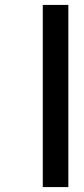

<svg xmlns="http://www.w3.org/2000/svg" viewBox="-20 -761 340 781"><path d="M258 -741V0H154V-741Z"/></svg>

Font: Poppins Cyr Med
Style: Regular
Weight: 500
Designer: Ninad Kale (Devanagari), Jonny Pinhorn (Latin)
Foundry: Indian Type Foundry
Version: 4.004